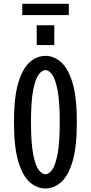

<svg xmlns="http://www.w3.org/2000/svg" viewBox="-20 -1008 490 1038"><path d="M226 11Q180.5 11 141.8 -22.2Q103 -55.5 79.2 -133.8Q55.5 -212 55.5 -348Q55.5 -483.5 79.2 -561.5Q103 -639.5 141.8 -672.8Q180.5 -706 226 -706Q270.5 -706 309.2 -672.8Q348 -639.5 371.8 -561.5Q395.5 -483.5 395.5 -348Q395.5 -212 371.8 -133.8Q348 -55.5 309.2 -22.2Q270.5 11 226 11ZM226 -66Q243.5 -66 261.2 -89.2Q279 -112.5 291 -173.8Q303 -235 303 -348Q303 -460.5 291 -521.5Q279 -582.5 261.2 -605.8Q243.5 -629 226 -629Q207.5 -629 189.5 -605.8Q171.5 -582.5 159.5 -521.5Q147.5 -460.5 147.5 -348Q147.5 -235 159.5 -173.8Q171.5 -112.5 189.5 -89.2Q207.5 -66 226 -66ZM178.5 -871.5H273.5V-764.5H178.5ZM100.5 -926.5V-987.5H352V-926.5Z"/></svg>

Font: Trispace Condensed
Style: Regular
Weight: 400
Width: 3
Designer: Tyler Finck
Foundry: Etcetera Type Company
Version: Version 1.210; ttfautohint (v1.8.3)